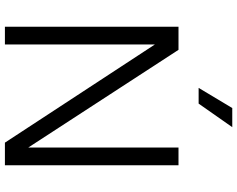

<svg xmlns="http://www.w3.org/2000/svg" viewBox="-112 -854 966 782"><g transform="rotate(90 371.0 -463.0)"><path d="M89 0V-707H183L581 -95V-707H653V0H561L161 -611V0ZM338 -789 420 -926H498L402 -789Z"/></g></svg>

Font: Onest Light
Style: Regular
Weight: 300
Designer: Dmitri Voloshin, Andrey Kudryavtsev
Foundry: Dmitri Voloshin, Andrey Kudryavtsev
Version: Version 1.000;gftools[0.9.33]